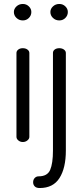

<svg xmlns="http://www.w3.org/2000/svg" viewBox="-20 -716 415 968"><path d="M128 -449V-26Q128 -16 118.1 -8Q108.3 0 95.1 0Q82 0 72.5 -8Q63 -16 63 -26V-449Q63 -459 72 -466Q81 -473 95 -473Q109 -473 118.5 -466Q128 -459 128 -449ZM138 -655.4Q138 -638 125.5 -625.5Q113 -613 95.2 -613Q76.2 -613 63.1 -625.5Q50 -638 50 -655.4Q50 -671.6 63.1 -683.8Q76.2 -696 95.2 -696Q113 -696 125.5 -683.8Q138 -671.6 138 -655.4ZM322 -655.4Q322 -638 309.5 -625.5Q297 -613 279.2 -613Q260.2 -613 247.1 -625.5Q234 -638 234 -655.4Q234 -671.6 247.1 -683.8Q260.2 -696 279.2 -696Q297 -696 309.5 -683.8Q322 -671.6 322 -655.4ZM312 -449V43.1Q312 131 280 181.5Q248 232 180 232Q163 232 155 223.5Q147 215.1 147 203Q147 190 154.9 181.5Q162.8 173 175 173Q219 173 233 140.3Q247 107.5 247 43V-449Q247 -459.8 256 -466.4Q265 -473 279 -473Q293 -473 302.5 -466Q312 -459 312 -449Z"/></svg>

Font: Dosis
Style: Regular
Weight: 400
Designer: Edgar Tolentino, Pablo Impallari, Igino Marini
Foundry: Edgar Tolentino, Pablo Impallari, Igino Marini
Version: Version 1.007;Glyphs 3.1.1 (3134)